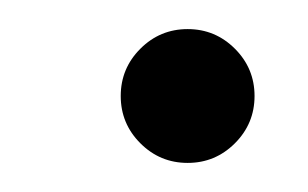

<svg xmlns="http://www.w3.org/2000/svg" viewBox="-20 -400 212 132"><path d="M109 -288Q90 -288 76.5 -301.5Q63 -315 63 -334Q63 -353 76.5 -366.5Q90 -380 109 -380Q128 -380 141.5 -366.5Q155 -353 155 -334Q155 -315 141.5 -301.5Q128 -288 109 -288Z"/></svg>

Font: Stick No Bills ExtraLight Light
Style: Regular
Weight: 300
Version: Version 2.000